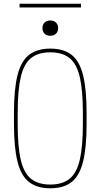

<svg xmlns="http://www.w3.org/2000/svg" viewBox="-20 -1001 540 1031"><path d="M250 10Q179 10 136 -23.5Q93 -57 74 -133Q55 -209 55 -335V-395Q55 -522 74 -597.5Q93 -673 136 -706.5Q179 -740 250 -740Q322 -740 364.5 -706.5Q407 -673 426 -597.5Q445 -522 445 -395V-335Q445 -209 426 -133Q407 -57 364.5 -23.5Q322 10 250 10ZM250 -10Q315 -10 353.5 -41Q392 -72 408.5 -143Q425 -214 425 -335V-395Q425 -516 408.5 -587Q392 -658 353.5 -689Q315 -720 250 -720Q185 -720 146.5 -689Q108 -658 91.5 -587Q75 -516 75 -395V-335Q75 -214 91.5 -143Q108 -72 146.5 -41Q185 -10 250 -10ZM250 -809Q231 -809 219.5 -820Q208 -831 208 -850Q208 -869 219.5 -880Q231 -891 250 -891Q269 -891 280.5 -880Q292 -869 292 -850Q292 -831 280.5 -820Q269 -809 250 -809ZM85 -961V-981H415V-961Z"/></svg>

Font: M PLUS Code Latin Thin
Style: Regular
Weight: 250
Designer: Coji Morishita
Foundry: UNDERFOREST DESIGN
Version: Version 1.002; ttfautohint (v1.8.3)